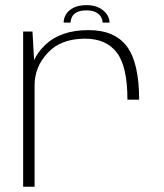

<svg xmlns="http://www.w3.org/2000/svg" viewBox="-20 -710 622 730"><path d="M464.5 -331H509Q509 -470.5 462.8 -533Q416.5 -595.5 316.5 -595.5Q211.5 -595.5 152.5 -539.8Q93.5 -484 93.5 -406.5L111.5 -386Q111.5 -456 161.8 -509.5Q212 -563 303.5 -563Q383.5 -563 424 -510.2Q464.5 -457.5 464.5 -331ZM68 0H111.5V-448.5L103.5 -590H68ZM309.5 -690.5Q280 -690.5 260.5 -681Q241 -671.5 231.5 -656.2Q222 -641 222 -624H248.5Q248.5 -635 253.8 -645.8Q259 -656.5 272.2 -663.5Q285.5 -670.5 309.5 -670.5Q331 -670.5 344.2 -663.5Q357.5 -656.5 363.8 -645.8Q370 -635 370 -624H396.5Q396.5 -641 385.8 -656.2Q375 -671.5 355.5 -681Q336 -690.5 309.5 -690.5Z"/></svg>

Font: Anybody SemiExpanded ExtraLight
Style: Regular
Weight: 250
Width: 6
Version: Version 1.113;gftools[0.9.25]